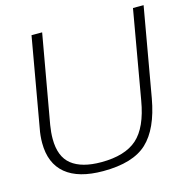

<svg xmlns="http://www.w3.org/2000/svg" viewBox="-106 -814 903 925"><g transform="rotate(-15 345.5 -351.0)"><path d="M297 10Q174 10 110.5 -42.5Q47 -95 47 -197Q47 -233 54 -268L132 -712H185L107 -271Q101 -235 101 -203Q101 -114 151.5 -74Q202 -34 299 -34Q418 -34 478.5 -88Q539 -142 561 -271L638 -712H691L613 -268Q587 -122 516.5 -56Q446 10 297 10Z"/></g></svg>

Font: Creato Display Light
Style: Italic
Weight: 300
Italic angle: -10°
Version: Version 1.000